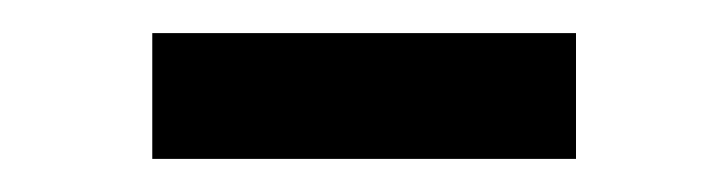

<svg xmlns="http://www.w3.org/2000/svg" viewBox="-20 -692 440 116"><path d="M72 -596V-672H328V-596Z"/></svg>

Font: Source Serif 4 18pt SemiBold
Style: Regular
Weight: 600
Designer: Frank Grießhammer
Foundry: Adobe Systems Incorporated
Version: Version 4.004;hotconv 1.0.116;makeotfexe 2.5.65601